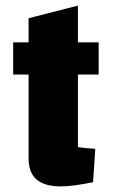

<svg xmlns="http://www.w3.org/2000/svg" viewBox="-20 -651 402 685"><path d="M198 14Q139 14 110.5 -10.5Q82 -35 82 -87V-586L258 -631V-126Q274 -124 289 -122.5Q304 -121 320 -120L312 -1Q278 6 249.5 10Q221 14 198 14ZM27 -385V-500H332V-385Z"/></svg>

Font: Changa ExtraLight
Style: Bold
Weight: 700
Version: Version 3.002; ttfautohint (v1.8.2)